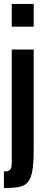

<svg xmlns="http://www.w3.org/2000/svg" viewBox="-31 -763 221 980"><path d="M29 -627V-743H141V-627ZM-11 197V112Q9 112 17 106.5Q25 101 27 89.5Q29 78 29 61V-510H141V-3Q141 66 134.5 106Q128 146 111.5 166Q95 186 65.5 191.5Q36 197 -11 197Z"/></svg>

Font: Saira UltraCondensed ExtraBold
Style: Regular
Weight: 800
Width: 1
Designer: Hector Gatti with collaboration of the Omnibus-Type team
Foundry: Omnibus-Type
Version: Version 1.101